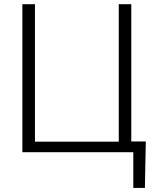

<svg xmlns="http://www.w3.org/2000/svg" viewBox="-20 -731 753 922"><path d="M87.4 -710.9H147.9V-50.8H550.3V-710.9H610.4V-51.8H680.2L675.8 171.4H620.1V0H87.4Z"/></svg>

Font: RobotoInd Light
Style: Regular
Weight: 300
Designer: Google
Version: Version 2.001151; 2014